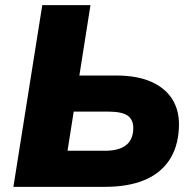

<svg xmlns="http://www.w3.org/2000/svg" viewBox="-20 -725 754 745"><path d="M32 0 144 -705H331L288 -432H430Q514 -432 569.5 -406.5Q625 -381 651.5 -335Q678 -289 674 -226Q670 -152 635.5 -101.5Q601 -51 538.5 -25.5Q476 0 387 0ZM242 -140H387Q440 -140 467.5 -160.5Q495 -181 497 -222Q499 -258 477 -275Q455 -292 399 -292H266Z"/></svg>

Font: Nunito Sans 10pt Black
Style: Italic
Weight: 900
Italic angle: -9°
Designer: Vernon Adams
Foundry: Vernon Adams
Version: Version 3.101;gftools[0.9.27]